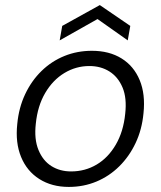

<svg xmlns="http://www.w3.org/2000/svg" viewBox="-20 -724 633 756"><path d="M251 12Q184 12 135 -19Q86 -50 63 -106Q40 -162 48 -236Q54 -300 79 -353Q104 -406 143.5 -444.5Q183 -483 233.5 -503.5Q284 -524 342 -524Q410 -524 458.5 -494Q507 -464 530 -408.5Q553 -353 545 -278Q539 -214 514 -161Q489 -108 449.5 -69Q410 -30 359.5 -9Q309 12 251 12ZM260 -49Q315 -49 360.5 -76Q406 -103 436 -154.5Q466 -206 473 -276Q480 -338 462.5 -379.5Q445 -421 411 -442.5Q377 -464 332 -464Q279 -464 233.5 -436.5Q188 -409 158 -358Q128 -307 121 -237Q114 -176 131.5 -133.5Q149 -91 182.5 -70Q216 -49 260 -49ZM215 -565 225 -622 373 -704 493 -622 483 -565 364 -649Z"/></svg>

Font: DM Sans 12pt Light
Style: Italic
Weight: 300
Italic angle: -10°
Version: Version 4.004;gftools[0.9.30]